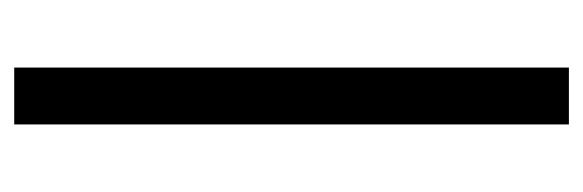

<svg xmlns="http://www.w3.org/2000/svg" viewBox="-295 -525 820 270"><g transform="rotate(90 115.0 -390.0)"><path d="M75 -780H155V0H75Z"/></g></svg>

Font: jost-mod-400
Style: Regular
Weight: 400
Version: Version 3.200; ttfautohint (v0.97) -l 8 -r 50 -G 200 -x 14 -